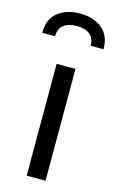

<svg xmlns="http://www.w3.org/2000/svg" viewBox="-122 -816 524 865"><g transform="rotate(15 140.0 -384.0)"><path d="M184 -522V0H96V-522ZM140 -768Q203 -768 243 -736Q283 -704 283 -640H223Q223 -675 201 -692.5Q179 -710 140 -710Q101 -710 79 -692.5Q57 -675 57 -640H-3Q-3 -704 37 -736Q77 -768 140 -768Z"/></g></svg>

Font: Amiko
Style: Regular
Weight: 400
Designer: Pablo Impallari, Rodrigo Fuenzalida, Andres Torresi
Foundry: Impallari Type
Version: Version 1.001; ttfautohint (v1.3)